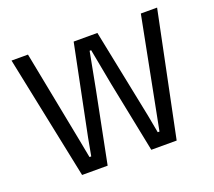

<svg xmlns="http://www.w3.org/2000/svg" viewBox="-110 -785 1038 932"><g transform="rotate(-20 409.0 -319.5)"><path d="M296.5 0H164.5L32.5 -639H117.5L210.5 -161.5L228 -69.5H237L254 -161.5L347.5 -622.5H470L563.5 -161.5L580.5 -69.5H589.5L607.5 -161.5L700.5 -639H784.5L653 0H522L448 -367.5L413 -554H405L369.5 -367.5Z"/></g></svg>

Font: Anek Malayalam
Style: Regular
Weight: 400
Version: Version 1.003